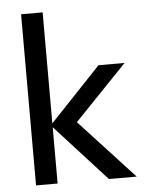

<svg xmlns="http://www.w3.org/2000/svg" viewBox="-52 -756 602 798"><g transform="rotate(-5 249.0 -357.0)"><path d="M66 0H156V-235L370 0H486L258 -247L477 -475H368L156 -251V-714H66Z"/></g></svg>

Font: Outfit
Style: Regular
Weight: 400
Designer: Rodrigo Fuenzalida
Foundry: fragTYPE
Version: Version 1.100;gftools[0.9.27]